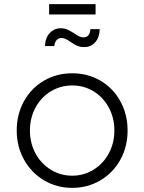

<svg xmlns="http://www.w3.org/2000/svg" viewBox="-20 -898 699 930"><path d="M61 -266Q61 -344 96 -407.5Q131 -471 192.5 -507Q254 -543 330 -543Q406 -543 467 -507Q528 -471 563 -407.5Q598 -344 598 -266Q598 -187 562.5 -123.5Q527 -60 465.5 -24Q404 12 330 12Q255 12 193.5 -24.5Q132 -61 96.5 -124.5Q61 -188 61 -266ZM330 -47Q386 -47 433 -76Q480 -105 507 -155Q534 -205 534 -266Q534 -327 507 -377Q480 -427 433.5 -455.5Q387 -484 330 -484Q273 -484 226 -455.5Q179 -427 152 -377Q125 -327 125 -266Q125 -205 152 -155Q179 -105 226 -76Q273 -47 330 -47ZM322 -695Q307 -705 297.5 -709.5Q288 -714 277 -714Q264 -714 254.5 -704Q245 -694 243 -675H198Q199 -714 220.5 -737.5Q242 -761 274 -761Q293 -761 307 -754.5Q321 -748 340 -736Q353 -727 363 -722Q373 -717 385 -717Q415 -717 418 -757H463Q462 -717 441.5 -693.5Q421 -670 388 -670Q368 -670 353.5 -676.5Q339 -683 322 -695ZM218 -878H443V-828H218Z"/></svg>

Font: Eudoxus Sans Light
Style: Regular
Weight: 300
Designer: Stijn de Vries
Foundry: tokotype
Version: Version 2.005